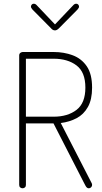

<svg xmlns="http://www.w3.org/2000/svg" viewBox="-20 -1010 549 1030"><path d="M456 0Q446 0 439 -13Q432 -26 427 -36L267 -348H119V-18Q119 -9 113.5 -4.5Q108 0 101 0Q94 0 88.5 -4.5Q83 -9 83 -18V-714Q83 -721 88 -725.5Q93 -730 101 -731H268Q323 -731 370 -713.5Q417 -696 445.5 -654.5Q474 -613 474 -540Q474 -476 451.5 -436Q429 -396 391 -376Q353 -356 306 -350L471 -29Q473 -26 473.5 -23Q474 -20 474 -18Q474 -13 471.5 -9Q469 -5 465 -2.5Q461 0 456 0ZM119 -384H268Q343 -384 390.5 -420.5Q438 -457 438 -540Q438 -623 390.5 -659Q343 -695 268 -695H119ZM275 -847Q263 -847 254 -858L154 -959Q150 -964 148 -967.5Q146 -971 146 -975Q146 -980 150 -985Q154 -990 161 -990Q170 -990 177 -982L275 -879L373 -982Q380 -990 389 -990Q396 -990 400 -985Q404 -980 404 -975Q404 -971 402 -967.5Q400 -964 396 -959L296 -858Q285 -847 275 -847Z"/></svg>

Font: Dosis ExtraLight ExtraLight
Style: Regular
Weight: 250
Version: Version 3.001; ttfautohint (v1.8.2)